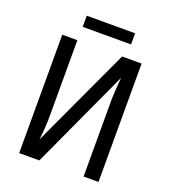

<svg xmlns="http://www.w3.org/2000/svg" viewBox="-144 -900 887 1004"><g transform="rotate(20 300.0 -398.0)"><path d="M79.1 0V-658.7H163.1V-236.8Q163.1 -173.3 154.3 -103L412.1 -658.7H520.5V0H437.5V-427.7Q437.5 -467.8 445.3 -551.8L191.4 0ZM434.6 -733.9H165.5V-795.9H434.6Z"/></g></svg>

Font: Cousine
Style: Regular
Weight: 400
Monospace: yes
Designer: Steve Matteson
Foundry: Ascender Corporation
Version: Version 1.20